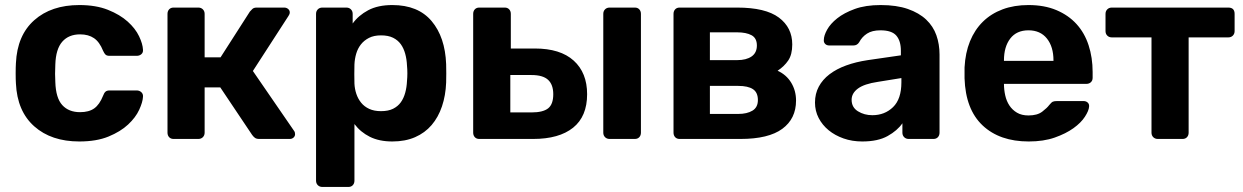

<svg xmlns="http://www.w3.org/2000/svg" viewBox="-20 -550 4921 760"><path d="M294 10Q183 10 115.5 -50Q48 -110 43 -220Q42 -235 42 -259.5Q42 -284 43 -300Q48 -410 115.5 -470Q183 -530 294 -530Q360 -530 407.5 -511Q455 -492 485.5 -464.5Q516 -437 530.5 -406.5Q545 -376 546 -353Q547 -342 539.5 -335.5Q532 -329 521 -329H414Q403 -329 398 -333.5Q393 -338 388 -349Q374 -384 352 -399Q330 -414 297 -414Q252 -414 226.5 -385Q201 -356 199 -295Q197 -255 199 -225Q201 -162 226.5 -134Q252 -106 297 -106Q332 -106 353 -121Q374 -136 388 -171Q392 -182 397.5 -187Q403 -192 414 -192H521Q532 -192 539.5 -185Q547 -178 546 -167Q545 -146 531 -115.5Q517 -85 487 -57Q457 -29 409.5 -9.5Q362 10 294 10Z M667 0Q656 0 649.5 -7Q643 -14 643 -25V-495Q643 -506 649.5 -513Q656 -520 667 -520H765Q776 -520 783 -513Q790 -506 790 -495V-323H853L969 -504Q973 -509 979 -514.5Q985 -520 996 -520H1105Q1114 -520 1120.5 -514.5Q1127 -509 1127 -501Q1127 -497 1125.5 -493.5Q1124 -490 1122 -487L981 -269L1144 -32Q1148 -27 1148 -19Q1148 -11 1142 -5.5Q1136 0 1127 0H1006Q995 0 989 -4.5Q983 -9 978 -16L852 -204H790V-25Q790 -14 783 -7Q776 0 765 0Z M1256 190Q1245 190 1238 183Q1231 176 1231 165V-495Q1231 -506 1238 -513Q1245 -520 1256 -520H1351Q1362 -520 1369 -513Q1376 -506 1376 -495V-457Q1399 -489 1437.5 -509.5Q1476 -530 1533 -530Q1635 -530 1688.5 -466.5Q1742 -403 1746 -296Q1747 -260 1746 -223Q1744 -172 1729.5 -129Q1715 -86 1688.5 -55Q1662 -24 1623 -7Q1584 10 1533 10Q1481 10 1444 -8.5Q1407 -27 1383 -59V165Q1383 176 1376.5 183Q1370 190 1359 190ZM1488 -110Q1517 -110 1536 -119.5Q1555 -129 1566.5 -145Q1578 -161 1584 -183Q1590 -205 1591 -229Q1594 -260 1591 -291Q1590 -315 1584 -337Q1578 -359 1566.5 -375Q1555 -391 1536 -400.5Q1517 -410 1488 -410Q1460 -410 1440.5 -400Q1421 -390 1408.5 -374Q1396 -358 1390 -337.5Q1384 -317 1383 -295Q1382 -256 1383 -219Q1384 -198 1390.5 -178.5Q1397 -159 1409.5 -143.5Q1422 -128 1441.5 -119Q1461 -110 1488 -110Z M1877 0Q1866 0 1859.5 -7Q1853 -14 1853 -25V-495Q1853 -506 1859.5 -513Q1866 -520 1877 -520H1978Q1989 -520 1995.5 -513Q2002 -506 2002 -495V-358H2097Q2198 -358 2251 -310Q2304 -262 2304 -177Q2304 -89 2248.5 -44.5Q2193 0 2090 0ZM2393 0Q2382 0 2375 -7Q2368 -14 2368 -25V-495Q2368 -506 2375 -513Q2382 -520 2393 -520H2493Q2504 -520 2510.5 -513Q2517 -506 2517 -495V-25Q2517 -14 2510.5 -7Q2504 0 2493 0ZM2000 -105H2084Q2129 -105 2149.5 -121Q2170 -137 2170 -177Q2170 -215 2149.5 -234Q2129 -253 2084 -253H2000Z M2670 0Q2659 0 2652.5 -7Q2646 -14 2646 -25V-495Q2646 -506 2652.5 -513Q2659 -520 2670 -520H2898Q3010 -520 3063 -480.5Q3116 -441 3116 -374Q3116 -334 3100 -310.5Q3084 -287 3058 -270Q3093 -254 3112 -222.5Q3131 -191 3131 -152Q3131 -80 3076.5 -40Q3022 0 2911 0ZM2790 -312H2898Q2934 -312 2955 -326.5Q2976 -341 2976 -370Q2976 -399 2955 -410.5Q2934 -422 2898 -422H2790ZM2790 -99H2902Q2937 -99 2958.5 -112Q2980 -125 2980 -154Q2980 -184 2960.5 -197Q2941 -210 2902 -210H2790Z M3393 10Q3353 10 3319 -2Q3285 -14 3260 -34.5Q3235 -55 3220.5 -83Q3206 -111 3206 -144Q3206 -179 3221 -207Q3236 -235 3263.5 -256Q3291 -277 3329.5 -291Q3368 -305 3415 -312L3546 -331V-349Q3546 -388 3528 -409Q3510 -430 3465 -430Q3432 -430 3412 -417Q3392 -404 3381 -383Q3373 -370 3358 -370H3263Q3252 -370 3246 -376.5Q3240 -383 3241 -392Q3241 -409 3254 -432.5Q3267 -456 3294 -477.5Q3321 -499 3363.5 -514.5Q3406 -530 3466 -530Q3529 -530 3573.5 -514.5Q3618 -499 3646 -472.5Q3674 -446 3686.5 -410.5Q3699 -375 3699 -334V-25Q3699 -14 3692.5 -7Q3686 0 3675 0H3577Q3566 0 3559 -7Q3552 -14 3552 -25V-62Q3532 -33 3493.5 -11.5Q3455 10 3393 10ZM3433 -94Q3482 -94 3515 -126Q3548 -158 3548 -224V-241L3455 -226Q3401 -218 3376 -199.5Q3351 -181 3351 -155Q3351 -125 3376 -109.5Q3401 -94 3433 -94Z M4052 10Q3937 10 3869.5 -53.5Q3802 -117 3798 -240V-283Q3801 -341 3819.5 -386.5Q3838 -432 3870.5 -464Q3903 -496 3948.5 -513Q3994 -530 4051 -530Q4114 -530 4161.5 -510Q4209 -490 4241 -455Q4273 -420 4289 -371Q4305 -322 4305 -265V-242Q4305 -231 4298 -224.5Q4291 -218 4280 -218H3954Q3954 -195 3959 -172.5Q3964 -150 3975.5 -132.5Q3987 -115 4005.5 -104Q4024 -93 4051 -93Q4086 -93 4105.5 -108Q4125 -123 4133 -134Q4142 -145 4147.5 -147.5Q4153 -150 4165 -150H4269Q4279 -150 4285.5 -144Q4292 -138 4291 -128Q4290 -112 4274.5 -88Q4259 -64 4229 -42.5Q4199 -21 4155 -5.5Q4111 10 4052 10ZM3954 -309H4150V-311Q4150 -365 4124 -397.5Q4098 -430 4051 -430Q4004 -430 3979 -397.5Q3954 -365 3954 -311Z M4563 0Q4552 0 4545 -7Q4538 -14 4538 -25V-402H4381Q4370 -402 4363 -409Q4356 -416 4356 -427V-495Q4356 -506 4363 -513Q4370 -520 4381 -520H4842Q4867 -520 4867 -495V-427Q4867 -416 4860 -409Q4853 -402 4842 -402H4685V-25Q4685 -14 4678.5 -7Q4672 0 4661 0Z"/></svg>

Font: Fz Rubik SemBd
Style: Regular
Weight: 600
Designer: Hubert and Fischer
Foundry: Hubert and Fischer
Version: Vit hóa bi FontZin.com